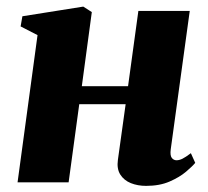

<svg xmlns="http://www.w3.org/2000/svg" viewBox="-20 -566 647 596"><path d="M510 -102.5Q507.5 -83.5 513.2 -76Q519 -68.5 528 -68.5Q536.5 -68.5 546.2 -73.2Q556 -78 572.5 -90.5L586 -60.5Q577.5 -50 557.5 -33Q537.5 -16 506.5 -2.5Q475.5 11 433.5 11Q407.5 11 386.2 2.5Q365 -6 353.5 -24Q342 -42 346 -70L370 -242.5H226L193 0H34.5L96.5 -457L44 -484L49.5 -515.5L238.5 -545.5L265 -528.5L234 -298.5H377.5L409.5 -532H569Z"/></svg>

Font: Merriweather 72pt Black
Style: Italic
Weight: 900
Italic angle: -7.8°
Version: Version 2.101